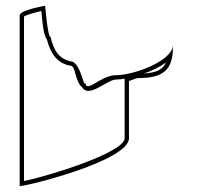

<svg xmlns="http://www.w3.org/2000/svg" viewBox="-20 -558 702 664"><path d="M48 85C48 92 426 1 426 -80V-278C441 -282 450 -288 458 -288C544 -288 578 -316 578 -394V-403C578 -347 442 -298 382 -298C323 -298 274 -225 274 -281C274 -230 261 -346 224 -346C187 -354 166 -380 155 -430C144 -430 136 -546 136 -538C136 -538 48 -523 48 -505ZM63 68V-501C73 -507 105 -516 123 -520C126 -490 129 -438 142 -422C155 -371 179 -340 221 -331H224C242 -331 239 -275 265 -255C289 -218 350 -283 382 -283C391 -283 401 -284 411 -286V-80C411 -30 144 52 63 68ZM479 -304C507 -314 534 -327 554 -342C543 -318 523 -307 479 -304Z"/></svg>

Font: Ampere
Style: OuLn
Weight: 400
Version: Version 1